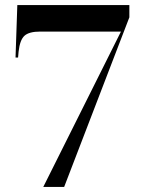

<svg xmlns="http://www.w3.org/2000/svg" viewBox="-20 -734 561 754"><path d="M150 0 455 -610H138Q94 -610 76 -593.5Q58 -577 53 -531L51 -508H41L48 -714H488V-666L232 0Z"/></svg>

Font: Noto Serif Display SemiCondensed
Style: Bold
Weight: 700
Width: 4
Designer: Monotype Design Team
Foundry: Monotype Imaging Inc.
Version: Version 2.009